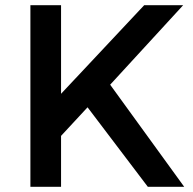

<svg xmlns="http://www.w3.org/2000/svg" viewBox="-20 -719 744 739"><path d="M97 -699H215V-358L535 -699H685L404 -393L689 0H549L317 -306L215 -196V0H97Z"/></svg>

Font: Montserrat Alternates
Style: Regular
Weight: 400
Designer: Julieta Ulanovsky
Foundry: Julieta Ulanovsky
Version: Version 2.001